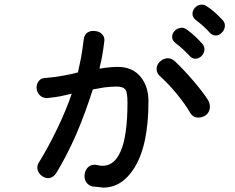

<svg xmlns="http://www.w3.org/2000/svg" viewBox="-20 -855 1040 848"><path d="M349.6 -679.7Q344.7 -638.7 337.9 -599.6Q331.1 -564.5 324.2 -535.2Q294.9 -527.3 262.7 -521.5Q220.7 -513.7 181.6 -510.7Q161.1 -510.7 150.4 -496.1Q140.6 -482.4 141.6 -464.8Q143.6 -446.3 155.3 -434.6Q168.9 -420.9 189.5 -421.9Q225.6 -425.8 246.1 -429.7Q259.8 -432.6 285.2 -438.5L296.9 -441.4Q273.4 -371.1 234.4 -290Q194.3 -206.1 151.4 -136.7Q141.6 -122.1 146.5 -103.5Q151.4 -87.9 166 -77.1Q181.6 -66.4 197.3 -68.4Q215.8 -71.3 228.5 -90.8Q272.5 -162.1 315.4 -258.8Q356.4 -354.5 389.6 -459L390.6 -460Q420.9 -465.8 439.5 -468.8Q471.7 -472.7 493.2 -472.7Q524.4 -472.7 534.2 -459Q543 -446.3 543 -401.4Q543 -257.8 513.7 -188.5Q479.5 -108.4 409.2 -126Q387.7 -130.9 372.1 -119.1Q358.4 -108.4 354.5 -88.9Q350.6 -70.3 358.4 -54.7Q368.2 -36.1 389.6 -31.2L411.1 -29.3L435.5 -26.4Q517.6 -26.4 571.3 -110.4Q635.7 -210 635.7 -407.2Q635.7 -472.7 602.5 -513.7Q566.4 -559.6 500 -559.6Q483.4 -559.6 463.9 -557.6Q449.2 -556.6 419.9 -551.8L420.9 -560.5Q427.7 -587.9 430.7 -605.5Q436.5 -637.7 440.4 -669.9Q444.3 -689.5 431.6 -703.1Q420.9 -715.8 401.4 -717.8Q381.8 -720.7 367.2 -711.9Q351.6 -701.2 349.6 -679.7ZM752.9 -584Q737.3 -598.6 717.8 -597.7Q700.2 -595.7 686.5 -583Q672.9 -570.3 671.9 -553.7Q669.9 -535.2 684.6 -520.5Q723.6 -485.4 759.8 -441.4Q797.9 -395.5 821.3 -354.5Q831.1 -338.9 849.6 -335.9Q867.2 -334 883.8 -342.8Q900.4 -352.5 905.3 -370.1Q911.1 -389.6 899.4 -412.1Q877.9 -446.3 834 -498Q792 -546.9 752.9 -584ZM893.6 -827.1Q879.9 -836.9 864.3 -834Q849.6 -831.1 839.8 -819.3Q830.1 -807.6 830.1 -793.9Q830.1 -778.3 843.8 -767.6Q865.2 -751 877.9 -739.3Q893.6 -725.6 904.3 -712.9Q917 -698.2 932.6 -698.2Q947.3 -698.2 959 -710Q970.7 -720.7 972.7 -735.4Q975.6 -752 964.8 -764.6Q946.3 -784.2 931.6 -797.9Q911.1 -816.4 893.6 -827.1ZM803.7 -725.6Q790 -735.4 774.4 -731.4Q759.8 -728.5 750 -716.8Q740.2 -706.1 740.2 -692.4Q740.2 -676.8 753.9 -666Q771.5 -652.3 789.1 -636.7Q798.8 -627 815.4 -610.4Q827.1 -595.7 842.8 -595.7Q857.4 -595.7 869.1 -606.4Q880.9 -618.2 882.8 -632.8Q884.8 -649.4 874 -661.1Q858.4 -678.7 841.8 -694.3Q821.3 -712.9 803.7 -725.6Z"/></svg>

Font: GungsuhChe
Style: Regular
Weight: 400
Monospace: yes
Version: Version 2.21